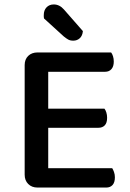

<svg xmlns="http://www.w3.org/2000/svg" viewBox="-20 -843 584 864"><path d="M149 1Q123 1 107 -15Q91 -31 91 -57V-550Q91 -576 107 -591.5Q123 -607 149 -607H480Q485 -601 488.5 -590Q492 -579 492 -566Q492 -544 481.5 -532Q471 -520 453 -520H197V-354H450Q455 -348 458.5 -337Q462 -326 462 -313Q462 -290 451.5 -279Q441 -268 423 -268H197V-86H485Q489 -80 493 -69Q497 -58 497 -45Q497 -22 486.5 -10.5Q476 1 458 1ZM178 -760Q177 -764 177 -768Q177 -772 177 -775Q177 -797 189.5 -810Q202 -823 222 -823Q248 -823 268 -800L353 -703Q351 -682 339 -671Q327 -660 310 -660Q296 -660 287 -665Q278 -670 267 -679Z"/></svg>

Font: Baloo Tammudu 2 Medium
Style: Regular
Weight: 500
Designer: Maithili Shingre, Omkar Shende and Ek Type
Foundry: Ek Type
Version: Version 1.640;hotconv 1.0.111;makeotfexe 2.5.65597; ttfautoh